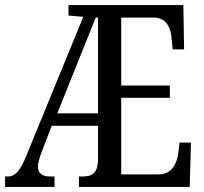

<svg xmlns="http://www.w3.org/2000/svg" viewBox="-21 -734 801 754"><path d="M-1 0H193V-41H175C145 -41 128 -53 128 -80C128 -92 133 -111 141 -133L182 -240H364V-110C364 -50 337 -41 302 -41H289V0H724L729 -174H684L679 -132C673 -88 652 -49 601 -49H455V-350H646V-398H455V-665H582C632 -665 650 -626 653 -582L657 -540H702L699 -714H248V-673L306 -668L81 -119C59 -65 39 -41 11 -41H-1ZM204 -289 355 -665H364V-289Z"/></svg>

Font: Noto Serif Armenian ExtraCondensed
Style: Regular
Weight: 400
Width: 2
Designer: Monotype Design Team
Foundry: Monotype Imaging Inc.
Version: Version 2.008